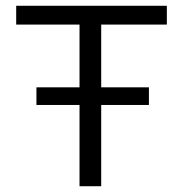

<svg xmlns="http://www.w3.org/2000/svg" viewBox="-20 -644 640 664"><path d="M255 0V-281H106V-342H255V-559H36V-624H557V-559H330V-342H495V-281H330V0Z"/></svg>

Font: Inconsolata Expanded
Style: Regular
Weight: 400
Width: 7
Monospace: yes
Designer: Raph Levien, Cyreal, Brenton Simpson
Foundry: Raph Levien, Cyreal, Google
Version: Version 3.000; ttfautohint (v1.8.2.53-6de2)